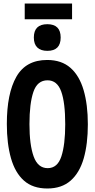

<svg xmlns="http://www.w3.org/2000/svg" viewBox="-20 -1067 540 1095"><path d="M250 8Q167 8 116.5 -37Q66 -82 42.5 -165Q19 -248 19 -360Q19 -534 73.5 -629.5Q128 -725 249 -725Q331 -725 382 -680Q433 -635 457 -552.5Q481 -470 481 -358Q481 -246 457.5 -164Q434 -82 383 -37Q332 8 250 8ZM252 -108Q308 -108 330 -175Q352 -242 352 -358Q352 -482 329 -545.5Q306 -609 251 -609Q193 -609 170.5 -543Q148 -477 148 -359Q148 -241 172 -174.5Q196 -108 252 -108ZM250 -777Q213 -777 193 -796Q173 -815 173 -853Q173 -929 250 -929Q326 -929 326 -853Q326 -777 250 -777ZM121 -957V-1047H391V-957Z"/></svg>

Font: Noto Sans Mono ExtraCondensed
Style: Bold
Weight: 700
Width: 2
Designer: Monotype Design Team
Foundry: Monotype Imaging Inc.
Version: Version 2.014